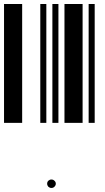

<svg xmlns="http://www.w3.org/2000/svg" viewBox="-20 -610 520 953"><path d="M0 0V-590H90V0ZM180 0V-590H210V0ZM240 0V-590H270V0ZM300 0V-590H390V0ZM420 0V-590H450V0ZM235 323Q227 323 220 317Q214 310 214 302Q214 293 220 287Q227 281 235 281Q244 281 250 287Q257 293 257 302Q257 310 250 317Q244 323 235 323Z"/></svg>

Font: Libre Barcode 39 Text
Style: Regular
Weight: 400
Version: Version 1.005; ttfautohint (v1.8.3)